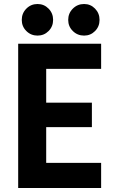

<svg xmlns="http://www.w3.org/2000/svg" viewBox="-20 -938 572 958"><path d="M70.7 0V-719.7H484.6V-594.4H210.5V-425.6H438.5V-303.5H210.5V-125.3H484.6V0ZM399.6 -760.4Q366.5 -760.4 343.4 -783.2Q320.3 -805.9 320.3 -838.7Q320.3 -871.8 343.4 -894.9Q366.5 -918 399.6 -918Q431.9 -918 454.3 -894.9Q476.7 -871.8 476.7 -838.8Q476.7 -805.8 454.3 -783.1Q431.9 -760.4 399.6 -760.4ZM167.2 -760.4Q134.4 -760.4 111.5 -783.2Q88.6 -805.9 88.6 -838.7Q88.6 -871.8 111.5 -894.9Q134.4 -918 167.2 -918Q199.8 -918 222.4 -894.9Q245 -871.8 245 -838.8Q245 -805.8 222.4 -783.1Q199.8 -760.4 167.2 -760.4Z"/></svg>

Font: Reddit Sans
Style: Regular
Weight: 400
Designer: Stephen Hutchings
Foundry: Reddit
Version: Version 1.014